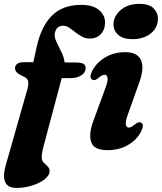

<svg xmlns="http://www.w3.org/2000/svg" viewBox="-33 -742 814 966"><path d="M42.5 -398.5Q42.5 -412 53.2 -420.5Q64 -429 85 -429H134.5L152 -508Q174.5 -609 228.2 -663.2Q282 -717.5 375.5 -717.5Q435 -717.5 465.2 -691.5Q495.5 -665.5 495.5 -630Q495.5 -592.5 474.2 -570.2Q453 -548 418.5 -548Q397.5 -548 379.5 -557.8Q361.5 -567.5 345.5 -580.2Q329.5 -593 314.5 -602.8Q299.5 -612.5 284.5 -612.5Q251.5 -612.5 243 -576.5Q239 -557 250.2 -532.8Q261.5 -508.5 275.2 -481.8Q289 -455 292 -428L352 -427.5Q374 -427.5 386 -421.2Q398 -415 398 -398.5Q398 -378 377 -363.5Q356 -349 322 -349H277.5L184 2Q180 17.5 178.5 29.2Q177 41 177 49.5Q177 66 186.8 76Q196.5 86 206.5 95.2Q216.5 104.5 216.5 119Q216.5 140.5 192 159.8Q167.5 179 129.5 191.2Q91.5 203.5 49.5 203.5Q-37 203.5 -3 85.5L103.5 -288.5Q113 -321.5 107.8 -336.5Q102.5 -351.5 79.5 -359.5Q56.5 -371 49.5 -380Q42.5 -389 42.5 -398.5ZM632.5 -545Q585.5 -545 561.2 -567.2Q537 -589.5 538 -621.5Q539 -660.5 574.2 -691.5Q609.5 -722.5 669.5 -722.5Q718 -722.5 740.2 -699.5Q762.5 -676.5 761.5 -645Q760.5 -602 725.2 -573.5Q690 -545 632.5 -545ZM609.5 -164Q597 -128 600.5 -114Q604 -100 615 -100Q627 -100 645 -115.5Q656 -124.5 663 -126.5Q670 -128.5 676.5 -125Q695 -115.5 676.5 -79.5Q654.5 -37.5 610.2 -12Q566 13.5 507.5 13.5Q441 13.5 426.5 -25.5Q412 -64.5 435.5 -130.5L498.5 -302Q511.5 -337.5 508 -351.8Q504.5 -366 493 -366Q481 -366 463 -350.5Q452 -341.5 445 -339.5Q438 -337.5 431.5 -341Q413 -350.5 431.5 -386.5Q453.5 -428 497 -453.8Q540.5 -479.5 598 -479.5Q657.5 -479.5 675.8 -440.8Q694 -402 668.5 -329.5Z"/></svg>

Font: Fraunces 9pt S000
Style: Bold Italic
Weight: 700
Italic angle: -16°
Version: Version 1.000; ttfautohint (v1.8.3)